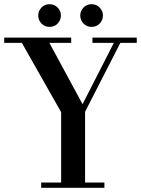

<svg xmlns="http://www.w3.org/2000/svg" viewBox="-39 -894 671 914"><path d="M252 -25V-360L65 -690H-19V-715H300V-690H196L354 -398L503 -690H401V-715H612V-690H534L366 -362V-25H458V0H157V-25ZM358.5 -782Q343 -798 343 -820Q343 -842 358.5 -858Q374 -874 397 -874Q420 -874 435.5 -858Q451 -842 451 -820Q451 -798 435.5 -782Q420 -766 397 -766Q374 -766 358.5 -782ZM158.5 -782Q143 -798 143 -820Q143 -842 158.5 -858Q174 -874 197 -874Q220 -874 235.5 -858Q251 -842 251 -820Q251 -798 235.5 -782Q220 -766 197 -766Q174 -766 158.5 -782Z"/></svg>

Font: Justus
Style: Roman
Weight: 500
Version: Version 001.001